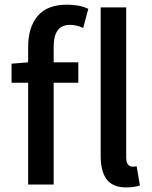

<svg xmlns="http://www.w3.org/2000/svg" viewBox="-20 -794 654 826"><path d="M101.1 -438H29.8V-520L101.1 -525.9V-591.8Q101.1 -676.8 142.1 -725.3Q183.1 -773.9 268.1 -773.9Q322.8 -773.9 359.9 -755.9L337.9 -673.8Q309.6 -687 280.8 -687Q210.9 -687 210.9 -593.3V-525.9H316.9V-438H210.9V0H101.1ZM413.1 -762.2H522.9V-117.7Q522.9 -96.7 530.3 -86.9Q537.6 -77.1 548.8 -77.1Q560.5 -77.1 567.9 -78.6L582 3.9Q558.6 12.2 522.9 12.2Q464.8 12.2 439 -22.2Q413.1 -56.6 413.1 -123Z"/></svg>

Font: Karasuma Gothic
Style: Regular
Weight: 500
Designer: Rasmus Andersson / Ryoko Nishizuka
Foundry: Genbu
Version: Version 1.00